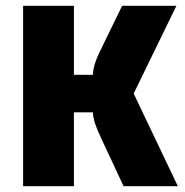

<svg xmlns="http://www.w3.org/2000/svg" viewBox="-20 -645 642 665"><path d="M408 0 331 -165Q318 -192 310 -215Q302 -238 302 -256H220V-386H302Q302 -404 309.5 -427Q317 -450 331 -477L403 -625H591L443 -321L596 0ZM60 0V-625H236V0Z"/></svg>

Font: Changa
Style: Bold
Weight: 700
Designer: Eduardo Rodriguez Tunni
Foundry: Eduardo Rodriguez Tunni
Version: Version 3.002; ttfautohint (v1.8.2)